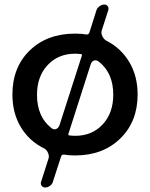

<svg xmlns="http://www.w3.org/2000/svg" viewBox="-20 -685 665 851"><path d="M460 -640 431 -550Q427 -539 433.5 -525Q440 -511 451 -505Q516 -472 553 -410Q590 -348 590 -266Q590 -146 513 -71Q436 4 313 4Q283 4 262 0Q254 0 251 8L214 122Q211 132 201 139Q191 146 181 146H180Q170 146 164.5 138.5Q159 131 162 121L195 18Q199 7 193 -7Q187 -21 176 -27Q109 -60 72 -122Q35 -184 35 -266Q35 -387 112 -461.5Q189 -536 313 -536Q343 -536 364 -532Q373 -532 376 -540L408 -641Q411 -650 421.5 -657.5Q432 -665 442 -665Q452 -665 457.5 -657.5Q463 -650 460 -640ZM144 -265Q144 -168 207 -118Q218 -109 228.5 -113Q239 -117 244 -131L343 -439Q344 -443 341 -445Q323 -447 313 -447Q238 -447 191 -396.5Q144 -346 144 -265ZM313 -83Q388 -83 435 -133.5Q482 -184 482 -265Q482 -361 419 -411Q408 -420 397.5 -417Q387 -414 382 -400L283 -91Q282 -87 285 -85Q303 -83 313 -83Z"/></svg>

Font: Trueno
Style: Round
Weight: 400
Designer: Julieta Ulanovsky, Jasper
Foundry: Julieta Ulanovsky, Cannot Into Space Fonts
Version: Version 3.001